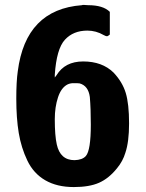

<svg xmlns="http://www.w3.org/2000/svg" viewBox="-20 -736 590 778"><path d="M279 22Q211 22 163.5 -5.5Q116 -33 91 -85Q66 -137 56 -197Q46 -257 46 -336Q46 -406 52 -447Q84 -698 312 -715L315 -716Q318 -716 321 -716Q323 -716 328.5 -715.5Q334 -715 337 -715Q398 -715 425 -688V-596Q418 -590 414 -589Q409 -589 400 -594Q369 -612 334 -612Q277 -612 243 -575Q209 -538 202 -433V-422L209 -431Q243 -487 317 -487Q394 -487 440 -442Q476 -404 489.5 -359.5Q503 -315 503 -236Q503 -161 488 -117Q478 -83 454 -54Q421 -13 381.5 4.5Q342 22 279 22ZM303 -398Q298 -399 277 -399Q265 -399 254 -394Q228 -381 215 -341.5Q202 -302 202 -253Q202 -187 210 -151Q224 -87 282 -87Q314 -88 328 -104Q348 -127 348 -231Q348 -295 344 -343Q338 -388 303 -398Z"/></svg>

Font: KaTeX_SansSerif
Style: Bold
Weight: 700
Version: Version 1.1; ttfautohint (v1.3)